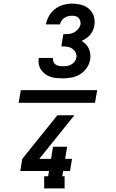

<svg xmlns="http://www.w3.org/2000/svg" viewBox="-20 -873 640 1061"><path d="M83 -305 95 -375H517L505 -305ZM327 -440Q309 -440 292 -441.5Q275 -443 259 -448.5Q243 -454 230 -463.5Q217 -473 207.5 -486.5Q198 -500 194.5 -516.5Q191 -533 194 -551L195 -553H273V-552Q271 -542 275 -532Q279 -522 287 -516.5Q295 -511 305.5 -509Q316 -507 327 -507Q338 -507 350 -508.5Q362 -510 373 -516Q384 -522 392 -532Q400 -542 402 -554Q405 -570 397.5 -583.5Q390 -597 378 -605Q366 -613 350.5 -615Q335 -617 319 -617L330 -684Q344 -684 359 -685Q374 -686 387.5 -693Q401 -700 411.5 -712Q422 -724 425 -739Q426 -749 423 -758.5Q420 -768 414 -774.5Q408 -781 398 -783.5Q388 -786 378 -786Q367 -786 356.5 -783.5Q346 -781 336 -774.5Q326 -768 320 -758.5Q314 -749 311 -738H234Q238 -762 251 -785Q264 -808 284.5 -823.5Q305 -839 329.5 -846Q354 -853 378 -853Q404 -853 429 -846.5Q454 -840 472.5 -823.5Q491 -807 498.5 -782Q506 -757 501 -730Q499 -717 493 -704Q487 -691 477.5 -680Q468 -669 456 -661Q444 -653 431 -647Q444 -639 454.5 -628.5Q465 -618 471 -604Q477 -590 479 -574.5Q481 -559 478 -543Q474 -519 459 -497.5Q444 -476 422 -462.5Q400 -449 375.5 -444.5Q351 -440 327 -440ZM224 168V101H246L251 72H92L103 5L297 -236H391L197 5H262L273 -62H351L340 5H378L367 72H329L324 101H337V168Z"/></svg>

Font: Iosevka Etoile Semibold
Style: Italic
Weight: 600
Italic angle: -9°
Designer: Belleve Invis
Foundry: Belleve Invis
Version: Version 22.1.2; ttfautohint (v1.8.4)